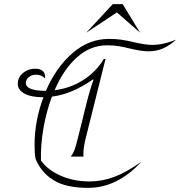

<svg xmlns="http://www.w3.org/2000/svg" viewBox="-20 -898 871 928"><path d="M244 -462Q318 -471 380.5 -510Q443 -549 482 -613H490L395 -233Q383 -185 383 -154Q383 -144 384 -141H322Q333 -155 340 -173Q347 -191 357 -233L398 -398Q414 -463 432 -512L429 -514Q328 -443 231 -431Q204 -359 190 -278.5Q176 -198 178 -122Q211 -76 274 -48.5Q337 -21 413 -21Q473 -21 532 -43Q591 -65 663 -116Q547 10 406 10Q299 10 239 -27Q179 -64 152 -130Q147 -155 147 -196Q147 -314 190 -428H189Q131 -428 98.5 -445.5Q66 -463 66 -493Q66 -524 91 -545Q116 -566 150 -566Q175 -566 187.5 -554Q200 -542 198 -519Q180 -537 155 -537Q134 -537 119.5 -525.5Q105 -514 105 -497Q105 -478 129.5 -468.5Q154 -459 197 -459H202Q250 -571 329.5 -640.5Q409 -710 507 -710Q540 -710 567 -706Q594 -702 627 -694Q683 -681 717 -681Q742 -681 768 -686.5Q794 -692 831 -706Q800 -678 768 -664Q736 -650 697 -650Q664 -650 610 -663Q578 -671 553 -675Q528 -679 498 -679Q416 -679 351 -620Q286 -561 244 -462ZM525 -878H573L657 -740L545 -838L397 -740Z"/></svg>

Font: Srisakdi
Style: Regular
Weight: 400
Designer: Cadson Demak Co.,Ltd.
Foundry: Cadson Demak Co.,Ltd.
Version: Version 1.000